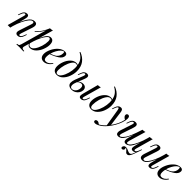

<svg xmlns="http://www.w3.org/2000/svg" viewBox="436 -2617 4640 4640"><g transform="rotate(45 2756.0 -297.0)"><path d="M383.8 14.2Q338.9 14.2 320.8 -15.1Q313 -27.3 313 -51.8Q313 -76.2 330.1 -126L424.8 -412.1Q435.1 -441.9 435.1 -461.4Q434.6 -496.1 399.4 -496.1Q364.3 -496.1 315.9 -440.4Q267.6 -384.8 220.7 -286.6Q173.8 -189 139.6 -69.8L122.1 0H35.2L154.8 -429.2Q162.1 -453.1 162.1 -466.8Q162.1 -491.2 136.7 -491.2Q111.3 -491.2 88.9 -450.2Q77.1 -428.2 63 -389.2L49.8 -352.1H30.8L56.2 -424.8Q91.3 -527.8 174.8 -527.8Q233.9 -527.8 233.9 -468.8Q233.9 -441.9 220.2 -388.2L185.5 -251.5Q268.6 -448.2 348.6 -501Q389.2 -527.8 436 -527.8Q516.6 -527.8 516.6 -452.6Q516.6 -422.9 502 -377L404.8 -85Q397 -61.5 397 -47.4Q397 -22.9 420.9 -22.9Q462.9 -22.9 498 -125L511.2 -162.1H529.8L504.9 -88.9Q469.7 14.2 383.8 14.2Z M960 -496.1Q931.6 -496.1 894.5 -450.2Q857.4 -404.3 819.3 -328.1Q781.2 -251 752 -160.2L726.1 -68.8Q738.8 -36.1 756.3 -22.5Q773.9 -8.8 799.3 -8.8Q852.5 -8.8 900.4 -75.2Q948.2 -141.6 977.5 -236.8Q1006.8 -332 1006.8 -414.1Q1006.8 -496.1 960 -496.1ZM755.9 181.2Q650.4 176.8 618.2 176.8Q585.9 176.8 511.2 181.2L517.1 160.2Q562.5 160.2 579.1 135.7Q587.9 122.1 595.2 98.1L782.2 -568.4Q752.9 -502 711.9 -450.2Q670.9 -398.4 613.3 -344.2L602.1 -356.9Q649.4 -403.3 680.7 -439Q750 -519 806.2 -652.3L810.1 -667Q864.7 -668.5 900.9 -681.2L796.4 -315.4Q843.8 -426.8 890.1 -477.5Q936.5 -528.3 987.3 -527.8Q1038.1 -527.8 1065.4 -492.2Q1093.3 -456.5 1093.3 -381.3Q1093.8 -306.6 1057.6 -211.9Q1021.5 -117.2 954.6 -51.8Q887.7 13.7 800.3 14.2Q772.9 14.2 751 -1Q729 -16.1 718.8 -43.5L681.2 87.9Q677.2 102.1 677.2 111.8Q677.2 138.7 699.2 149.4Q721.2 160.2 762.2 160.2Z M1450.7 -508.8Q1418.5 -508.8 1378.9 -471.4Q1339.4 -434.1 1304.9 -371.8Q1270.5 -309.6 1252.4 -239.7Q1351.1 -274.4 1388.4 -303.7Q1425.8 -333 1446.3 -374.3Q1466.8 -415.5 1466.8 -462.2Q1466.8 -508.8 1450.7 -508.8ZM1274.9 14.2Q1212.9 14.2 1178 -22.2Q1143.1 -58.6 1143.1 -130.6Q1143.1 -202.6 1187.5 -298.1Q1231.9 -393.6 1307.9 -460.7Q1383.8 -527.8 1472.7 -527.8Q1504.9 -527.8 1525.9 -510.7Q1546.9 -493.7 1546.9 -461.9Q1546.9 -380.9 1456.5 -320.8Q1366.2 -260.7 1248 -220.7Q1236.8 -170.9 1236.8 -124Q1236.8 -27.8 1305.7 -27.8Q1391.1 -27.8 1460 -127.9L1476.1 -120.1Q1430.7 -42.5 1354.5 -4.9Q1315.4 14.2 1274.9 14.2Z M1920.9 -420.9Q1920.9 -459 1916.5 -493.2Q1897.5 -507.8 1860.8 -507.8Q1811 -507.8 1766.4 -442.6Q1721.7 -377.4 1694.3 -279.5Q1667 -181.6 1667 -93.8Q1667 -5.9 1724.1 -5.9Q1775.4 -5.9 1820.8 -70.8Q1866.2 -135.7 1893.6 -233.2Q1920.9 -330.6 1920.9 -420.9ZM2006.8 -394Q2006.8 -304.2 1972.2 -209Q1937.5 -113.8 1871.8 -49.8Q1806.2 14.2 1718.3 14.2Q1654.3 14.2 1617.7 -25.6Q1581.1 -65.4 1581.1 -143.6Q1581.1 -221.7 1615.5 -312.3Q1649.9 -402.8 1713.9 -465.3Q1777.8 -527.8 1860.8 -527.8Q1891.6 -527.8 1913.6 -512.7Q1897.5 -608.4 1848.4 -667.5Q1799.3 -726.6 1725.1 -765.1L1736.8 -782.2Q1863.8 -734.4 1935.3 -638.9Q2006.8 -543.5 2006.8 -394Z M2160.6 -81.1Q2160.2 -3.9 2224.6 -3.9Q2253.9 -3.9 2286.4 -24.9Q2318.8 -45.9 2339.8 -84.7Q2360.8 -123.5 2360.8 -173.8Q2360.8 -258.8 2295.9 -258.8Q2268.6 -258.8 2239.7 -243.9Q2210.9 -229 2192.4 -202.6L2188 -190.9Q2160.6 -123 2160.6 -81.1ZM2547.9 14.2Q2482.9 14.2 2482.9 -43.5Q2482.9 -72.8 2497.1 -126L2600.1 -514.2Q2657.2 -515.6 2690.9 -527.8L2566.9 -85Q2559.6 -59.6 2559.6 -45.9Q2559.6 -22.9 2581.1 -22.9Q2602.5 -22.9 2621.1 -46.6Q2639.6 -70.3 2658.7 -125L2671.9 -162.1H2690.9L2666 -88.9Q2646 -31.7 2614 -8.8Q2582 14.2 2547.9 14.2ZM2330.1 -288.1Q2382.3 -288.1 2411.6 -259.5Q2440.9 -231 2440.9 -183.1Q2440.9 -135.3 2414.3 -89.6Q2387.7 -43.9 2339.1 -14.9Q2290.5 14.2 2229 14.2Q2167.5 14.2 2130.6 -14.4Q2093.8 -43 2093.8 -97.7Q2093.8 -152.3 2120.1 -220.2L2200.7 -429.2Q2209.5 -452.6 2209.5 -466.3Q2209 -491.2 2186.5 -491.2Q2164.1 -491.2 2145.8 -466.8Q2127.4 -442.4 2108.9 -389.2L2095.7 -352.1H2076.7L2102.1 -424.8Q2120.6 -480 2153.3 -503.9Q2186 -527.8 2222.7 -527.8Q2287.1 -527.8 2287.1 -473.1Q2287.1 -441.4 2266.1 -388.2L2206.1 -236.3Q2257.8 -288.1 2330.1 -288.1Z M3100.6 -420.9Q3100.6 -459 3096.2 -493.2Q3077.1 -507.8 3040.5 -507.8Q2990.7 -507.8 2946 -442.6Q2901.4 -377.4 2874 -279.5Q2846.7 -181.6 2846.7 -93.8Q2846.7 -5.9 2903.8 -5.9Q2955.1 -5.9 3000.5 -70.8Q3045.9 -135.7 3073.2 -233.2Q3100.6 -330.6 3100.6 -420.9ZM3186.5 -394Q3186.5 -304.2 3151.9 -209Q3117.2 -113.8 3051.5 -49.8Q2985.8 14.2 2897.9 14.2Q2834 14.2 2797.4 -25.6Q2760.7 -65.4 2760.7 -143.6Q2760.7 -221.7 2795.2 -312.3Q2829.6 -402.8 2893.6 -465.3Q2957.5 -527.8 3040.5 -527.8Q3071.3 -527.8 3093.3 -512.7Q3077.1 -608.4 3028.1 -667.5Q2979 -726.6 2904.8 -765.1L2916.5 -782.2Q3043.5 -734.4 3115 -638.9Q3186.5 -543.5 3186.5 -394Z M3290.5 141.1Q3369.1 99.6 3440.4 21.5L3366.7 -426.8Q3361.3 -457.5 3354.2 -469.7Q3347.2 -481.9 3334.5 -481.9Q3308.6 -481.9 3275.4 -390.1L3262.7 -353H3243.7L3268.6 -425.8Q3303.7 -527.8 3383.8 -527.8Q3425.8 -527.8 3441.9 -491.2Q3450.7 -471.2 3455.6 -436L3506.8 -60.1Q3626 -223.6 3657.7 -384.8Q3627 -400.9 3604.2 -424.3Q3581.5 -447.8 3581.5 -474.4Q3581.5 -501 3595.7 -514.4Q3609.9 -527.8 3632.3 -527.8Q3684.6 -527.8 3684.6 -446.8Q3684.6 -382.8 3656.2 -302.7Q3600.1 -143.6 3487.8 -2.9Q3394 113.8 3290.5 163.1Q3238.3 188 3210 188Q3153.3 188 3153.3 147Q3153.3 126.5 3169.4 114.3Q3185.5 102.1 3213.9 102.1Q3242.2 102.1 3290.5 141.1Z M4149.4 78.1Q4157.7 99.6 4157.7 118.2Q4157.7 136.7 4141.1 151.4Q4124.5 166 4106.9 166Q4070.8 166 4070.3 129.9Q4070.3 113.8 4087.2 89.4Q4104 64.9 4149.4 64.9Q4171.9 64.9 4190.2 70.8Q4208.5 76.7 4243.4 93.3Q4278.3 109.9 4302.7 109.9Q4327.1 109.9 4342 95.2Q4356.9 80.6 4368.7 55.2Q4380.4 29.8 4397.5 -17.6Q4364.7 14.2 4318.4 14.2Q4261.2 14.2 4261.2 -44.4Q4261.2 -69.3 4275.4 -126L4307.1 -252.4Q4229 -61 4174.1 -23.4Q4119.1 14.2 4075.7 14.2Q4009.8 14.2 4009.8 -56.6Q4009.8 -86.4 4023.4 -137.2L4059.1 -269Q4016.6 -164.6 3980 -103.3Q3943.4 -42 3905 -13.9Q3866.7 14.2 3819.3 14.2Q3749.5 14.2 3749.5 -60.1Q3749.5 -94.7 3763.7 -137.2L3860.4 -429.2Q3868.2 -455.1 3868.2 -467.8Q3868.2 -491.2 3844.7 -491.2Q3802.7 -491.2 3767.6 -389.2L3754.4 -352.1H3735.4L3760.7 -424.8Q3795.9 -527.8 3881.3 -527.8Q3951.7 -527.8 3951.7 -465.8Q3951.7 -438.5 3935.5 -388.2L3840.3 -102.1Q3830.6 -71.3 3830.6 -44.9Q3830.6 -18.6 3852.5 -18.1Q3891.1 -18.1 3959.7 -109.1Q4028.3 -200.2 4119.6 -494.1L4118.7 -489.3L4125.5 -514.2Q4182.1 -515.6 4216.3 -527.8L4090.3 -102.1Q4081.1 -70.8 4081.1 -50.3Q4081.1 -18.1 4108.4 -18.1Q4145.5 -18.1 4191.9 -77.6Q4238.3 -137.2 4283.2 -239.5Q4328.1 -341.8 4360.8 -464.8L4373.5 -514.2Q4430.2 -515.6 4464.4 -527.8L4340.3 -85Q4333.5 -61.5 4333.5 -48.3Q4333.5 -22.9 4355 -22.9Q4376.5 -22.9 4395 -46.6Q4413.6 -70.3 4432.6 -125L4445.3 -162.1H4464.4L4439.5 -88.9L4434.6 -75.7Q4402.8 19 4381.8 68.8Q4360.8 118.7 4337.4 144.8Q4314 170.9 4286.6 170.9Q4259.3 170.9 4243.2 158.2Q4227.1 145.5 4200.4 112.1Q4173.8 78.6 4149.4 78.1Z M4887.7 14.2Q4830.6 14.2 4830.6 -47.9Q4830.6 -70.3 4844.7 -126L4876.5 -251.5Q4798.8 -63.5 4723.6 -11.7Q4685.5 14.6 4642.6 14.2Q4558.1 14.2 4558.1 -63Q4558.1 -94.2 4572.8 -137.2L4669.4 -429.2Q4677.2 -453.6 4677.2 -466.8Q4677.2 -491.2 4653.8 -491.2Q4611.8 -491.2 4576.7 -389.2L4563.5 -352.1H4544.4L4569.8 -424.8Q4605 -527.8 4690.4 -527.8Q4760.7 -527.8 4760.7 -465.8Q4760.7 -438.5 4744.6 -388.2L4649.4 -102.1Q4639.6 -72.8 4639.6 -52.2Q4639.6 -18.1 4674.6 -18.1Q4709.5 -18.1 4756.1 -73.7Q4802.7 -129.4 4847.9 -229Q4893.1 -328.6 4927.2 -454.6L4942.4 -514.2Q4999.5 -515.6 5033.7 -527.8L4909.7 -85Q4902.3 -59.6 4902.3 -45.9Q4902.3 -22.9 4924.1 -22.9Q4945.8 -22.9 4964.1 -46.6Q4982.4 -70.3 5001.5 -125L5014.6 -162.1H5033.7L5008.8 -88.9Q4972.7 14.2 4887.7 14.2Z M5402.3 -508.8Q5370.1 -508.8 5330.6 -471.4Q5291 -434.1 5256.6 -371.8Q5222.2 -309.6 5204.1 -239.7Q5302.7 -274.4 5340.1 -303.7Q5377.4 -333 5397.9 -374.3Q5418.5 -415.5 5418.5 -462.2Q5418.5 -508.8 5402.3 -508.8ZM5226.6 14.2Q5164.6 14.2 5129.6 -22.2Q5094.7 -58.6 5094.7 -130.6Q5094.7 -202.6 5139.2 -298.1Q5183.6 -393.6 5259.5 -460.7Q5335.4 -527.8 5424.3 -527.8Q5456.5 -527.8 5477.5 -510.7Q5498.5 -493.7 5498.5 -461.9Q5498.5 -380.9 5408.2 -320.8Q5317.9 -260.7 5199.7 -220.7Q5188.5 -170.9 5188.5 -124Q5188.5 -27.8 5257.3 -27.8Q5342.8 -27.8 5411.6 -127.9L5427.7 -120.1Q5382.3 -42.5 5306.2 -4.9Q5267.1 14.2 5226.6 14.2Z"/></g></svg>

Font: PlayfairDisplay-Italic
Style: Italic
Weight: 400
Italic angle: -14°
Designer: Claus Eggers Sørensen
Foundry: Claus Eggers Sørensen
Version: Version 1.002;PS 001.002;hotconv 1.0.70;makeotf.lib2.5.58329